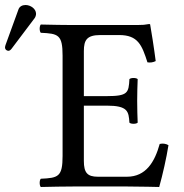

<svg xmlns="http://www.w3.org/2000/svg" viewBox="-57 -745 734 767"><path d="M369 -361H278V-541C278 -585 290 -605 344 -605H419C494 -605 510 -565 532 -496C544 -494 555 -496 565 -501C560 -542 545 -638 543 -646C543 -648 542 -649 539 -649C522 -646 514 -645 490 -645H235C205 -645 146 -646 106 -647C100 -641 100 -620 106 -614C176 -611 193 -606 193 -523V-122C193 -39 176 -34 106 -31C100 -25 100 -4 106 2C143 1 203 0 236 0H451C499 0 579 2 579 2C593 -48 608 -114 616 -165C606 -171 594 -173 581 -170C561 -98 526 -39 450 -39H334C292 -39 278 -55 278 -102V-323H369C454 -323 457 -300 460 -255C466 -249 487 -249 493 -255C492 -281 491 -309 491 -343C491 -371 492 -405 493 -429C487 -435 466 -435 460 -429C457 -374 454 -361 369 -361ZM45 -725C32 -725 21 -719 17 -708L-35 -565C-36 -562 -37 -558 -37 -555C-37 -548 -31 -542 -23 -542C-19 -542 -14 -546 -11 -550L81 -672C85 -677 87 -685 87 -690C87 -710 65 -725 45 -725Z"/></svg>

Font: Libertinus Math
Style: Regular
Weight: 400
Designer: Philipp H. Poll, Khaled Hosny
Foundry: Caleb Maclennan
Version: Version 7.050;RELEASE